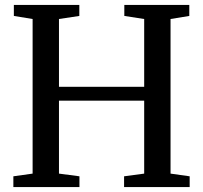

<svg xmlns="http://www.w3.org/2000/svg" viewBox="-20 -763 828 783"><path d="M113 -55V-685.5L36.5 -698V-743H303.5V-698L220.5 -685.5V-409H568V-685.5L487 -698V-743H752V-698L675.5 -685.5V-55L753.5 -44V0H486V-44L568 -55V-352.5H220.5V-55L304 -44V0H34.5V-44Z"/></svg>

Font: Merriweather Text
Style: Regular
Weight: 400
Designer: Eben Sorkin
Foundry: Eben Sorkin
Version: Version 2.100; ttfautohint (v1.7.19-72a1) -l 8 -r 50 -G 200 